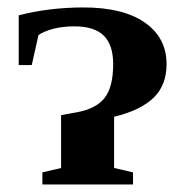

<svg xmlns="http://www.w3.org/2000/svg" viewBox="-20 -491 506 511"><path d="M92.8 0V-32.2L142.6 -43.9V-184.6L183.1 -191.9Q235.4 -201.2 258.3 -230.2Q281.2 -259.3 281.2 -320.3Q281.2 -371.6 256.1 -396.2Q231 -420.9 177.7 -420.9Q147 -420.9 121.8 -414.3Q96.7 -407.7 82.5 -397.9L64.5 -317.9H29.8V-450.2Q111.3 -471.2 202.6 -471.2Q307.6 -471.2 365.5 -430.9Q423.3 -390.6 423.3 -320.3Q423.3 -264.2 388.7 -230.7Q354 -197.3 283.7 -180.2V-43.9L334 -32.2V0Z"/></svg>

Font: Tinos
Style: Bold
Weight: 700
Designer: Steve Matteson
Foundry: Monotype Imaging Inc.
Version: Version 1.23